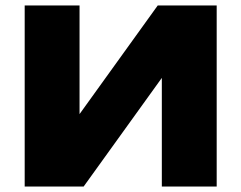

<svg xmlns="http://www.w3.org/2000/svg" viewBox="-20 -680 880 700"><path d="M70 0V-660H270V-264L555 -660H770V0H570V-396L285 0Z"/></svg>

Font: Xolonium
Style: Bold
Weight: 700
Designer: Severin Meyer
Version: Version 4.2